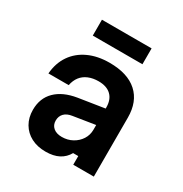

<svg xmlns="http://www.w3.org/2000/svg" viewBox="-190 -971 1081 1132"><g transform="rotate(30 350.0 -405.0)"><path d="M469 -384V-272L311 -247Q276 -242 257.5 -223Q239 -204 239 -174Q239 -144 260 -126Q281 -108 318 -108Q357 -108 389 -125.5Q421 -143 440 -172.5Q459 -202 459 -239V-390Q459 -443 429 -472Q399 -501 343 -501Q305 -501 275 -488.5Q245 -476 226.5 -452Q208 -428 201 -393H63Q69 -466 105 -518.5Q141 -571 202.5 -599.5Q264 -628 345 -628Q468 -628 533.5 -569Q599 -510 599 -401V0H459V-59H424Q404 -23 368 -4Q332 15 278 15Q222 15 180 -7Q138 -29 114.5 -69Q91 -109 91 -162Q91 -241 141 -290.5Q191 -340 283 -355ZM178 -717V-825H516V-717Z"/></g></svg>

Font: Martian Mono SemiExpanded SemiBold
Style: Regular
Weight: 600
Monospace: yes
Version: Version 0.930